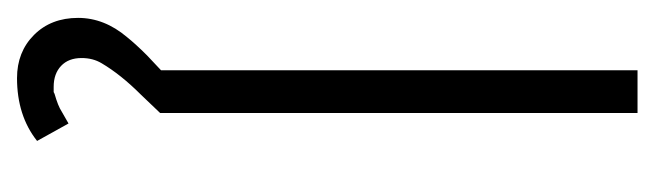

<svg xmlns="http://www.w3.org/2000/svg" viewBox="-302 -302 751 220"><g transform="rotate(90 73.0 -191.5)"><path d="M29 90Q29 105 38 113.5Q47 122 62 122H66Q66 122 68 122L70 121Q84 117 90 113L104 105L124 141Q95 164 52 164Q22 164 2.5 144.5Q-17 125 -17 94Q-17 64 5 38Q13 28 26 15L43 -1V-547H92V0L71 22Q48 45 35 67Q29 77 29 90Z"/></g></svg>

Font: Bhavuka
Style: Regular
Weight: 400
Version: 2.94.0; ttfautohint (v1.2) -l 7 -r 28 -G 50 -x 13 -D deva -f